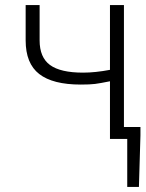

<svg xmlns="http://www.w3.org/2000/svg" viewBox="-20 -547 573 756"><path d="M481 0H413V-227Q374 -219 354 -216.5Q334 -214 298 -214Q188 -214 134.5 -255.5Q81 -297 81 -388V-527H136V-388Q136 -321 177 -291Q218 -261 307 -261Q355 -261 413 -272V-527H468V-47H533V-14L527 189H481Z"/></svg>

Font: Nebula Sans Light
Style: Regular
Weight: 300
Designer: Paul D. Hunt for Adobe (as Source Sans)
Foundry: Nebula Entertainment & Broadcasting LLC
Version: Version 1.010